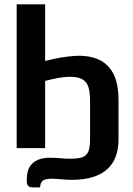

<svg xmlns="http://www.w3.org/2000/svg" viewBox="-20 -668 601 866"><path d="M55.2 -648.4H183.6V-393.1Q256.8 -412.1 317.6 -415.8Q378.4 -419.4 422.4 -400.6Q466.3 -381.8 490.5 -337.2Q514.6 -292.5 514.6 -214.8V-39.6Q514.6 3.4 502.2 37.4Q489.7 71.3 464.1 94.7Q438.5 118.2 398.9 130.6Q359.4 143.1 304.7 143.1Q278.3 143.1 255.9 140.6Q233.4 138.2 212.9 138.2Q185.5 138.2 173.8 146.5Q162.1 154.8 160.6 177.2H127.4Q117.7 177.2 112.3 174.3Q106.9 171.4 104.5 166.5Q102.1 161.6 101.3 156Q100.6 150.4 100.6 144.5Q100.6 122.6 105.7 104Q110.8 85.4 123.3 72Q135.7 58.6 156.2 51Q176.8 43.5 207.5 43.5Q229.5 43.5 252 45.7Q274.4 47.9 297.9 47.9Q324.2 47.9 341.3 44.2Q358.4 40.5 368.4 30.5Q378.4 20.5 382.3 3.7Q386.2 -13.2 386.2 -39.6V-214.8Q386.2 -249.5 379.2 -274.2Q372.1 -298.8 350.6 -310.8Q329.1 -322.8 289.3 -321.5Q249.5 -320.3 183.6 -303.2V0H55.2Z"/></svg>

Font: Carlito
Style: Bold
Weight: 700
Designer: Lukasz Dziedzic
Foundry: tyPoland Lukasz Dziedzic
Version: Version 1.104